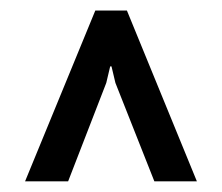

<svg xmlns="http://www.w3.org/2000/svg" viewBox="-20 -695 416 359"><path d="M178.7 -540 107.4 -356H26.9L158.2 -675.3H217.3L348.1 -356H268.6L195.8 -540L188.5 -570.8H186Z"/></svg>

Font: Yantramanav
Style: Regular
Weight: 400
Version: Version 1.000;PS 1.0;hotconv 1.0.72;makeotf.lib2.5.5900; ttf